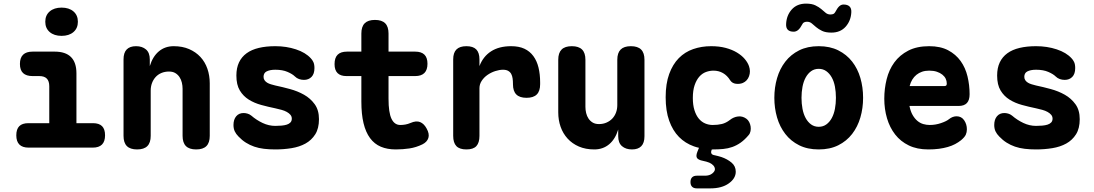

<svg xmlns="http://www.w3.org/2000/svg" viewBox="-20 -815 6040 1060"><path d="M493 -135Q527 -135 543.5 -118.5Q560 -102 560 -68Q560 -34 543 -17Q526 0 492 0H138Q104 0 87 -17Q70 -34 70 -68Q70 -102 86.5 -118.5Q103 -135 137 -135H252V-339Q252 -367 238.5 -381Q225 -395 197 -395H160Q125 -395 107.5 -411.5Q90 -428 90 -462Q90 -496 107.5 -513Q125 -530 160 -530H282Q342 -530 372 -500Q402 -470 402 -410V-135ZM320 -617Q279 -617 254.5 -638Q230 -659 230 -695Q230 -731 254.5 -752Q279 -773 320 -773Q361 -773 385.5 -752Q410 -731 410 -695Q410 -659 385.5 -638Q361 -617 320 -617Z M812 -315V-65Q812 -27 793.5 -8.5Q775 10 737 10Q699 10 680.5 -8.5Q662 -27 662 -65V-487Q662 -524 679.5 -542Q697 -560 731 -560Q765 -560 786 -542Q807 -524 807 -487V-450Q823 -503 857 -531.5Q891 -560 939 -560Q987 -560 1024 -544Q1061 -528 1086.5 -500.5Q1112 -473 1125 -435.5Q1138 -398 1138 -355V-65Q1138 -27 1119.5 -8.5Q1101 10 1063 10Q1025 10 1006.5 -8.5Q988 -27 988 -65V-325Q988 -342 984 -359Q980 -376 971 -389.5Q962 -403 948 -411.5Q934 -420 913 -420Q890 -420 871 -412Q852 -404 839 -389.5Q826 -375 819 -356Q812 -337 812 -315Z M1500 10Q1466 10 1437 6.5Q1408 3 1383.5 -5.5Q1359 -14 1337.5 -27.5Q1316 -41 1297 -61Q1283 -75 1276 -90Q1269 -105 1269 -125Q1269 -155 1284 -173Q1299 -191 1325 -191Q1334 -191 1345.5 -188Q1357 -185 1367 -177Q1396 -152 1430 -136Q1464 -120 1500 -120Q1518 -120 1534.5 -121.5Q1551 -123 1563.5 -127Q1576 -131 1583.5 -139Q1591 -147 1591 -160Q1591 -172 1583.5 -181Q1576 -190 1563.5 -197Q1551 -204 1534.5 -208.5Q1518 -213 1500 -217Q1461 -225 1422.5 -235.5Q1384 -246 1353.5 -265Q1323 -284 1304 -315.5Q1285 -347 1285 -398Q1285 -440 1299.5 -470.5Q1314 -501 1341.5 -521Q1369 -541 1409 -550.5Q1449 -560 1500 -560Q1561 -560 1614 -542.5Q1667 -525 1696 -493Q1704 -485 1710 -472.5Q1716 -460 1716 -439Q1716 -407 1700 -390.5Q1684 -374 1658 -374Q1644 -374 1631 -378.5Q1618 -383 1608 -393Q1595 -406 1567.5 -418Q1540 -430 1500 -430Q1484 -430 1472 -427.5Q1460 -425 1451.5 -420.5Q1443 -416 1439 -408.5Q1435 -401 1435 -391Q1435 -380 1440.5 -372Q1446 -364 1455 -358.5Q1464 -353 1476 -349.5Q1488 -346 1500 -343Q1538 -335 1580.5 -323.5Q1623 -312 1658.5 -292Q1694 -272 1717.5 -239.5Q1741 -207 1741 -157Q1741 -106 1720.5 -73.5Q1700 -41 1666.5 -22.5Q1633 -4 1589.5 3Q1546 10 1500 10Z M2272 -530Q2306 -530 2323 -513.5Q2340 -497 2340 -463Q2340 -429 2323 -412Q2306 -395 2272 -395H2125V-270Q2125 -193 2141.5 -159Q2158 -125 2190 -125Q2204 -125 2218 -127.5Q2232 -130 2246 -136Q2278 -150 2299.5 -141Q2321 -132 2335 -106Q2352 -76 2345 -53.5Q2338 -31 2312 -18Q2277 -1 2240.5 4.5Q2204 10 2165 10Q2118 10 2082.5 -5Q2047 -20 2023 -52.5Q1999 -85 1987 -135Q1975 -185 1975 -254V-395H1893Q1860 -395 1843.5 -411.5Q1827 -428 1827 -461Q1827 -496 1844 -513Q1861 -530 1896 -530H1975V-630Q1975 -668 1993.5 -686.5Q2012 -705 2050 -705Q2088 -705 2106.5 -686.5Q2125 -668 2125 -630V-530Z M2555 10Q2517 10 2499.5 -8.5Q2482 -27 2482 -65V-487Q2482 -524 2500 -542Q2518 -560 2555 -560Q2592 -560 2609.5 -542Q2627 -524 2627 -487V-450Q2647 -503 2691 -531.5Q2735 -560 2802 -560Q2845 -560 2875 -546Q2905 -532 2924.5 -505.5Q2944 -479 2953 -442Q2962 -405 2962 -360V-350Q2962 -312 2943.5 -293.5Q2925 -275 2887 -275Q2849 -275 2830.5 -293.5Q2812 -312 2812 -350V-352Q2812 -368 2810 -382Q2808 -396 2802.5 -406.5Q2797 -417 2786 -423.5Q2775 -430 2757 -430Q2737 -430 2714 -422.5Q2691 -415 2671.5 -401.5Q2652 -388 2639.5 -369Q2627 -350 2627 -328V-65Q2627 -27 2610 -8.5Q2593 10 2555 10Z M3388 -235V-485Q3388 -523 3406.5 -541.5Q3425 -560 3463 -560Q3501 -560 3519.5 -541.5Q3538 -523 3538 -485V-63Q3538 -26 3520.5 -8Q3503 10 3469 10Q3435 10 3414 -8Q3393 -26 3393 -63V-100Q3377 -47 3343 -18.5Q3309 10 3261 10Q3213 10 3176 -6Q3139 -22 3113.5 -50Q3088 -78 3075 -115Q3062 -152 3062 -195V-485Q3062 -523 3080.5 -541.5Q3099 -560 3137 -560Q3175 -560 3193.5 -541.5Q3212 -523 3212 -485V-225Q3212 -208 3216 -191Q3220 -174 3229 -160.5Q3238 -147 3252 -138.5Q3266 -130 3287 -130Q3310 -130 3329 -138.5Q3348 -147 3361 -161Q3374 -175 3381 -194Q3388 -213 3388 -235Z M3655 -278Q3655 -353 3674.5 -406.5Q3694 -460 3727.5 -494Q3761 -528 3807 -544Q3853 -560 3906 -560Q3951 -560 3986.5 -550.5Q4022 -541 4048.5 -525Q4075 -509 4091.5 -489.5Q4108 -470 4115 -450Q4125 -421 4115.5 -394.5Q4106 -368 4081 -357Q4064 -350 4043 -352.5Q4022 -355 4011 -372Q3995 -398 3971.5 -411.5Q3948 -425 3919 -425Q3898 -425 3877.5 -417.5Q3857 -410 3841 -392Q3825 -374 3815 -345Q3805 -316 3805 -274Q3805 -235 3814 -206.5Q3823 -178 3838 -160Q3853 -142 3873 -133.5Q3893 -125 3915 -125Q3943 -125 3965.5 -130.5Q3988 -136 4010 -153Q4030 -169 4054.5 -172Q4079 -175 4100 -160Q4110 -153 4116 -141.5Q4122 -130 4124 -117Q4126 -104 4123.5 -91Q4121 -78 4113 -69Q4091 -43 4069 -27.5Q4047 -12 4023 -3.5Q3999 5 3972.5 7.5Q3946 10 3917 10H3910L3908 15Q3904 26 3908 33Q3912 40 3925 42Q3944 46 3963 52Q3995 63 4018.5 82.5Q4042 102 4042 133Q4042 170 4003.5 197.5Q3965 225 3902 225H3827Q3810 225 3801 216Q3792 207 3792 190Q3792 173 3801 164Q3810 155 3827 155H3872Q3897 155 3912 143Q3927 131 3927 119Q3926 97 3896 83Q3881 77 3861 73Q3835 68 3828 57Q3821 46 3830 23L3839 1Q3825 -2 3811 -7Q3763 -24 3728.5 -59Q3694 -94 3674.5 -148.5Q3655 -203 3655 -278Z M4500 10Q4438 10 4392 -13Q4346 -36 4315.5 -75.5Q4285 -115 4270 -166.5Q4255 -218 4255 -275Q4255 -332 4270 -383.5Q4285 -435 4315.5 -474.5Q4346 -514 4392 -537Q4438 -560 4500 -560Q4562 -560 4608 -537Q4654 -514 4684.5 -475Q4715 -436 4730 -384.5Q4745 -333 4745 -275Q4745 -218 4730 -166.5Q4715 -115 4684.5 -75.5Q4654 -36 4608 -13Q4562 10 4500 10ZM4500 -115Q4524 -115 4542 -128Q4560 -141 4572 -163Q4584 -185 4589.5 -214Q4595 -243 4595 -275Q4595 -308 4589.5 -337Q4584 -366 4572 -387.5Q4560 -409 4542 -422Q4524 -435 4500 -435Q4476 -435 4458 -422Q4440 -409 4428 -387Q4416 -365 4410.5 -336Q4405 -307 4405 -275Q4405 -243 4410.5 -214Q4416 -185 4428 -163Q4440 -141 4458 -128Q4476 -115 4500 -115ZM4410 -682Q4398 -659 4386.5 -649.5Q4375 -640 4362 -640Q4340 -640 4329.5 -650.5Q4319 -661 4320 -682Q4322 -730 4351 -762.5Q4380 -795 4430 -795Q4462 -795 4481.5 -785.5Q4501 -776 4514 -765Q4527 -754 4538 -744.5Q4549 -735 4565 -735Q4570 -735 4574.5 -736Q4579 -737 4582 -738.5Q4585 -740 4587 -742.5Q4589 -745 4591 -748Q4603 -771 4613.5 -780.5Q4624 -790 4637 -790Q4659 -790 4670 -779.5Q4681 -769 4680 -748Q4678 -701 4649 -668Q4620 -635 4570 -635Q4538 -635 4518.5 -644.5Q4499 -654 4486 -665Q4473 -676 4462 -685.5Q4451 -695 4435 -695Q4430 -695 4426 -694Q4422 -693 4419 -691.5Q4416 -690 4413.5 -687.5Q4411 -685 4410 -682Z M5261 -173Q5288 -173 5303 -151Q5318 -129 5318 -101Q5318 -85 5312 -71.5Q5306 -58 5286 -41Q5271 -29 5253 -19.5Q5235 -10 5212.5 -3.5Q5190 3 5163.5 6.5Q5137 10 5105 10Q5043 10 4997.5 -12Q4952 -34 4922 -72.5Q4892 -111 4877 -162Q4862 -213 4862 -270Q4862 -325 4875 -377.5Q4888 -430 4917.5 -470.5Q4947 -511 4994.5 -535.5Q5042 -560 5110 -560Q5172 -560 5214.5 -537.5Q5257 -515 5283.5 -478Q5310 -441 5321.5 -393Q5333 -345 5333 -295Q5333 -262 5318 -246Q5303 -230 5272 -230H5001Q5007 -200 5018.5 -180Q5030 -160 5045 -147.5Q5060 -135 5077.5 -130Q5095 -125 5113 -125Q5145 -125 5175.5 -135.5Q5206 -146 5219 -157Q5229 -165 5239.5 -169Q5250 -173 5261 -173ZM5002 -340H5195Q5201 -340 5204 -343Q5207 -346 5207 -354Q5207 -368 5201 -380.5Q5195 -393 5182.5 -403Q5170 -413 5152 -419Q5134 -425 5110 -425Q5088 -425 5070.5 -419Q5053 -413 5039.5 -402Q5026 -391 5016.5 -375.5Q5007 -360 5002 -340Z M5700 10Q5666 10 5637 6.5Q5608 3 5583.5 -5.5Q5559 -14 5537.5 -27.5Q5516 -41 5497 -61Q5483 -75 5476 -90Q5469 -105 5469 -125Q5469 -155 5484 -173Q5499 -191 5525 -191Q5534 -191 5545.5 -188Q5557 -185 5567 -177Q5596 -152 5630 -136Q5664 -120 5700 -120Q5718 -120 5734.5 -121.5Q5751 -123 5763.5 -127Q5776 -131 5783.5 -139Q5791 -147 5791 -160Q5791 -172 5783.5 -181Q5776 -190 5763.5 -197Q5751 -204 5734.5 -208.5Q5718 -213 5700 -217Q5661 -225 5622.5 -235.5Q5584 -246 5553.5 -265Q5523 -284 5504 -315.5Q5485 -347 5485 -398Q5485 -440 5499.5 -470.5Q5514 -501 5541.5 -521Q5569 -541 5609 -550.5Q5649 -560 5700 -560Q5761 -560 5814 -542.5Q5867 -525 5896 -493Q5904 -485 5910 -472.5Q5916 -460 5916 -439Q5916 -407 5900 -390.5Q5884 -374 5858 -374Q5844 -374 5831 -378.5Q5818 -383 5808 -393Q5795 -406 5767.5 -418Q5740 -430 5700 -430Q5684 -430 5672 -427.5Q5660 -425 5651.5 -420.5Q5643 -416 5639 -408.5Q5635 -401 5635 -391Q5635 -380 5640.5 -372Q5646 -364 5655 -358.5Q5664 -353 5676 -349.5Q5688 -346 5700 -343Q5738 -335 5780.5 -323.5Q5823 -312 5858.5 -292Q5894 -272 5917.5 -239.5Q5941 -207 5941 -157Q5941 -106 5920.5 -73.5Q5900 -41 5866.5 -22.5Q5833 -4 5789.5 3Q5746 10 5700 10Z"/></svg>

Font: Maple Mono ExtraBold
Style: Regular
Weight: 800
Monospace: yes
Designer: subframe7536
Version: Version 7.000